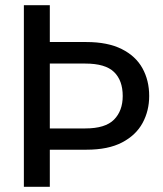

<svg xmlns="http://www.w3.org/2000/svg" viewBox="-20 -720 630 740"><path d="M72 0V-700H172V-558H313Q395 -558 449 -531Q503 -504 529 -457Q555 -410 555 -350Q555 -293 529.5 -246Q504 -199 450.5 -171Q397 -143 313 -143H172V0ZM172 -225H309Q386 -225 419.5 -259Q453 -293 453 -350Q453 -410 419.5 -442.5Q386 -475 309 -475H172Z"/></svg>

Font: DM Sans 20pt Medium
Style: Regular
Weight: 500
Version: Version 4.004;gftools[0.9.30]